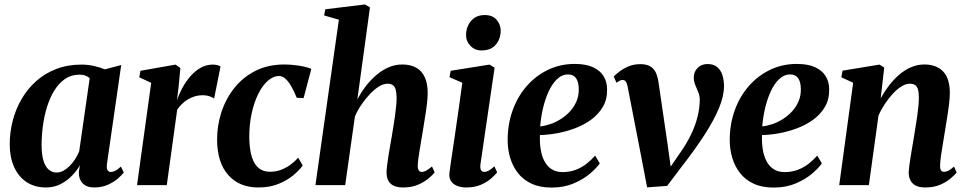

<svg xmlns="http://www.w3.org/2000/svg" viewBox="-20 -837 4371 868"><path d="M463.5 -96Q461 -75.5 466.2 -67.5Q471.5 -59.5 481.5 -59.5Q490.5 -59.5 501.5 -65.2Q512.5 -71 526.5 -84L539.5 -57Q531 -45.5 512.5 -29.5Q494 -13.5 467 -1.5Q440 10.5 406 10.5Q371.5 10.5 353.5 -8.5Q335.5 -27.5 336.5 -58.5L341 -89.5Q327.5 -65.5 305.2 -42.5Q283 -19.5 253.5 -4.5Q224 10.5 187.5 10.5Q137 10.5 100.2 -13.8Q63.5 -38 43.8 -82Q24 -126 24 -184.5Q24 -239 37.5 -291.2Q51 -343.5 77.8 -389.5Q104.5 -435.5 143.8 -470.5Q183 -505.5 234.5 -525.2Q286 -545 348.5 -545Q376.5 -545 404.5 -538.8Q432.5 -532.5 454 -523.5L528 -543ZM385.5 -483.5Q378 -490.5 366.5 -495Q355 -499.5 339.5 -499.5Q302 -499.5 273.8 -480Q245.5 -460.5 225.2 -427.2Q205 -394 192.2 -352.5Q179.5 -311 173.8 -266.8Q168 -222.5 168 -181.5Q168 -138 176.5 -110.5Q185 -83 200.5 -70Q216 -57 235.5 -57Q251 -57 265.8 -64.8Q280.5 -72.5 294 -85.8Q307.5 -99 318.8 -116.2Q330 -133.5 338 -152.5Z M599.5 0 663.5 -462.5 609.5 -487.5 615 -517 773.5 -545 795.5 -529.5 787 -440 780 -383Q789.5 -412 805 -440.5Q820.5 -469 841.2 -492.8Q862 -516.5 887.5 -530.8Q913 -545 942 -545Q955 -545 964 -542.2Q973 -539.5 977 -536.5L948 -391.5Q944 -395.5 929.2 -401Q914.5 -406.5 894.5 -406.5Q877.5 -406.5 860.8 -401.5Q844 -396.5 829.2 -387.5Q814.5 -378.5 802.2 -366.5Q790 -354.5 781 -341L734 0Z M1148 10.5Q1061.5 10.5 1011.8 -45.8Q962 -102 961.5 -205Q961 -266.5 980 -326.8Q999 -387 1037.2 -436.5Q1075.5 -486 1133 -515.8Q1190.5 -545.5 1266 -545.5Q1295 -545.5 1329.2 -540.5Q1363.5 -535.5 1387.5 -525.5L1352.5 -393.5L1321.5 -395Q1309.5 -424.5 1296.8 -446.8Q1284 -469 1270.2 -481.2Q1256.5 -493.5 1241.5 -493.5Q1216.5 -493.5 1192.2 -473Q1168 -452.5 1148.8 -414.8Q1129.5 -377 1118 -325.5Q1106.5 -274 1107 -212.5Q1108 -159.5 1119 -126Q1130 -92.5 1150.2 -76.5Q1170.5 -60.5 1200 -60.5Q1227.5 -60.5 1251 -69.5Q1274.5 -78.5 1293.8 -92.8Q1313 -107 1328 -124L1348.5 -89Q1333.5 -67.5 1305.8 -44.5Q1278 -21.5 1238.8 -5.5Q1199.5 10.5 1148 10.5Z M1802.5 10.5Q1776 10.5 1759.2 2.2Q1742.5 -6 1735 -21.2Q1727.5 -36.5 1727.5 -58Q1727.5 -69 1729.8 -87.5Q1732 -106 1735.5 -128.5Q1739 -151 1743.2 -174.8Q1747.5 -198.5 1751 -219.5Q1754.5 -242.5 1758.5 -266.2Q1762.5 -290 1765.8 -313.5Q1769 -337 1771 -358Q1773 -379 1773 -395.5Q1772.5 -419 1768.5 -432.8Q1764.5 -446.5 1755.5 -452.5Q1746.5 -458.5 1731.5 -458.5Q1713.5 -458.5 1693.2 -446Q1673 -433.5 1652.8 -412.2Q1632.5 -391 1614.5 -364.8Q1596.5 -338.5 1584.5 -310.5L1540.5 0H1406L1512 -748L1445.5 -767L1450.5 -795L1630 -817L1652.5 -803.5L1595.5 -387Q1611 -417.5 1632.5 -445.8Q1654 -474 1680 -496.5Q1706 -519 1735.8 -532.2Q1765.5 -545.5 1798.5 -545.5Q1835 -545.5 1860.8 -531.5Q1886.5 -517.5 1900 -488.8Q1913.5 -460 1913.5 -416.5Q1913.5 -395.5 1910 -366.2Q1906.5 -337 1901.2 -305Q1896 -273 1891.5 -244.5Q1888 -225 1884.5 -203.2Q1881 -181.5 1877.5 -160.5Q1874 -139.5 1871.5 -121Q1869 -102.5 1868.5 -89Q1868.5 -72 1874 -65.8Q1879.5 -59.5 1886.5 -59.5Q1895.5 -59.5 1906.2 -65.2Q1917 -71 1933 -84.5L1945 -57.5Q1937.5 -47.5 1918.5 -31.2Q1899.5 -15 1870.5 -2.2Q1841.5 10.5 1802.5 10.5Z M2088 10.5Q2064 10.5 2045.8 3Q2027.5 -4.5 2018.2 -19.5Q2009 -34.5 2012 -57.5Q2014 -73 2018.2 -102.2Q2022.5 -131.5 2028.5 -172Q2034.5 -212.5 2041.5 -260.2Q2048.5 -308 2055.8 -359.8Q2063 -411.5 2070 -463L2012 -488L2017.5 -517L2193 -545L2216 -531L2152 -94Q2150 -75.5 2154.8 -67.8Q2159.5 -60 2169 -60Q2179 -60 2189.2 -65.5Q2199.5 -71 2215 -85L2227.5 -58Q2218.5 -46 2200 -29.8Q2181.5 -13.5 2153.5 -1.5Q2125.5 10.5 2088 10.5ZM2157 -609Q2126 -609 2106 -630.5Q2086 -652 2087 -680.5Q2088 -718 2110.5 -743.5Q2133 -769 2171.5 -769Q2206.5 -769 2225 -747.5Q2243.5 -726 2243.5 -699Q2243.5 -661.5 2221.5 -635.2Q2199.5 -609 2157 -609Z M2691.5 -98.5Q2677.5 -78 2647.5 -52.2Q2617.5 -26.5 2573.5 -7.8Q2529.5 11 2473.5 11Q2420.5 11 2382.8 -6.8Q2345 -24.5 2321.2 -55.2Q2297.5 -86 2286.2 -124.2Q2275 -162.5 2275 -203Q2275 -276 2297.8 -338.8Q2320.5 -401.5 2361.5 -448.2Q2402.5 -495 2457.8 -521.5Q2513 -548 2578 -548Q2629 -548 2661.2 -533Q2693.5 -518 2709 -492.2Q2724.5 -466.5 2724.5 -434Q2725.5 -388 2705.5 -354Q2685.5 -320 2652.5 -296Q2619.5 -272 2579.2 -257Q2539 -242 2497.8 -234.5Q2456.5 -227 2421 -226.5Q2419.5 -191.5 2424.5 -161Q2429.5 -130.5 2441.8 -107.5Q2454 -84.5 2474.2 -71.8Q2494.5 -59 2523.5 -59Q2556 -59 2583.2 -69.5Q2610.5 -80 2632.2 -97.2Q2654 -114.5 2670.5 -133.5ZM2549 -500.5Q2520 -500.5 2497.5 -478.5Q2475 -456.5 2459.2 -421.2Q2443.5 -386 2434.2 -345Q2425 -304 2422 -265.5Q2445 -268 2469.5 -276.5Q2494 -285 2516.8 -299.8Q2539.5 -314.5 2557.8 -334.5Q2576 -354.5 2586.5 -379.8Q2597 -405 2596.5 -434.5Q2596 -468.5 2583.5 -484.5Q2571 -500.5 2549 -500.5Z M2817.5 -445Q2814.5 -461 2809.2 -468.2Q2804 -475.5 2795.5 -475.5Q2787 -475.5 2780.5 -471.8Q2774 -468 2767 -463L2754.5 -491Q2763 -500 2780 -513.2Q2797 -526.5 2821.2 -536.8Q2845.5 -547 2874.5 -547Q2901.5 -547 2918.2 -537.8Q2935 -528.5 2943.8 -511Q2952.5 -493.5 2956.5 -468.5L2997.5 -188.5L3017 -48L2982 -40L3056.5 -148.5Q3086.5 -191.5 3105.2 -231.2Q3124 -271 3133.5 -309.2Q3143 -347.5 3143.5 -384.5Q3143.5 -404 3136.8 -420.2Q3130 -436.5 3123.2 -452.8Q3116.5 -469 3116.5 -486.5Q3116.5 -512.5 3133.8 -530Q3151 -547.5 3178.5 -547.5Q3206.5 -547.5 3223 -533.2Q3239.5 -519 3246.2 -496.2Q3253 -473.5 3253 -448Q3253.5 -404.5 3231 -349.8Q3208.5 -295 3165.5 -228.2Q3122.5 -161.5 3061 -82.5L2996 3.5L2905.5 10L2873 -159.5Z M3695.5 -98.5Q3681.5 -78 3651.5 -52.2Q3621.5 -26.5 3577.5 -7.8Q3533.5 11 3477.5 11Q3424.5 11 3386.8 -6.8Q3349 -24.5 3325.2 -55.2Q3301.5 -86 3290.2 -124.2Q3279 -162.5 3279 -203Q3279 -276 3301.8 -338.8Q3324.5 -401.5 3365.5 -448.2Q3406.5 -495 3461.8 -521.5Q3517 -548 3582 -548Q3633 -548 3665.2 -533Q3697.5 -518 3713 -492.2Q3728.5 -466.5 3728.5 -434Q3729.5 -388 3709.5 -354Q3689.5 -320 3656.5 -296Q3623.5 -272 3583.2 -257Q3543 -242 3501.8 -234.5Q3460.5 -227 3425 -226.5Q3423.5 -191.5 3428.5 -161Q3433.5 -130.5 3445.8 -107.5Q3458 -84.5 3478.2 -71.8Q3498.5 -59 3527.5 -59Q3560 -59 3587.2 -69.5Q3614.5 -80 3636.2 -97.2Q3658 -114.5 3674.5 -133.5ZM3553 -500.5Q3524 -500.5 3501.5 -478.5Q3479 -456.5 3463.2 -421.2Q3447.5 -386 3438.2 -345Q3429 -304 3426 -265.5Q3449 -268 3473.5 -276.5Q3498 -285 3520.8 -299.8Q3543.5 -314.5 3561.8 -334.5Q3580 -354.5 3590.5 -379.8Q3601 -405 3600.5 -434.5Q3600 -468.5 3587.5 -484.5Q3575 -500.5 3553 -500.5Z M3961.5 -392.5Q3977.5 -422 3998.2 -449.2Q4019 -476.5 4044.2 -498.5Q4069.5 -520.5 4098.5 -533Q4127.5 -545.5 4159.5 -545.5Q4213.5 -545.5 4243.8 -513.8Q4274 -482 4274 -416.5Q4274 -396 4270.5 -366.5Q4267 -337 4261.8 -305Q4256.5 -273 4252 -244.5Q4248 -218.5 4243 -189.2Q4238 -160 4234.2 -133.8Q4230.5 -107.5 4230 -89Q4229.5 -72 4234.8 -66Q4240 -60 4247 -60Q4256 -60 4267 -65.2Q4278 -70.5 4293 -84L4305 -57Q4297 -47 4278.2 -30.8Q4259.5 -14.5 4230.8 -2Q4202 10.5 4162.5 10.5Q4136.5 10.5 4120 2Q4103.5 -6.5 4095.8 -22Q4088 -37.5 4088 -58Q4088.5 -69 4090.8 -87.5Q4093 -106 4096.8 -128.5Q4100.5 -151 4104.5 -174.8Q4108.5 -198.5 4112 -219.5Q4115.5 -242.5 4119.5 -266.2Q4123.5 -290 4126.8 -313.5Q4130 -337 4132 -358Q4134 -379 4134 -395.5Q4134 -419 4130 -432.8Q4126 -446.5 4117 -452.5Q4108 -458.5 4092.5 -458.5Q4075 -458.5 4055.5 -446.5Q4036 -434.5 4017 -414Q3998 -393.5 3980.8 -367.8Q3963.5 -342 3951.5 -314.5L3908 0H3774L3837 -463L3783.5 -487.5L3789 -517.5L3956 -545L3977.5 -531.5Z"/></svg>

Font: Merriweather 72pt
Style: Bold Italic
Weight: 700
Italic angle: -7.8°
Version: Version 2.101